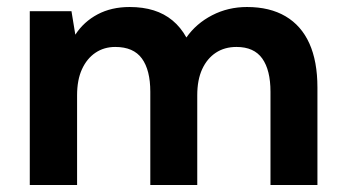

<svg xmlns="http://www.w3.org/2000/svg" viewBox="-20 -528 983 548"><path d="M65 0V-496H184L195 -429Q219 -466 258.5 -487Q298 -508 350 -508Q388 -508 418.5 -498.5Q449 -489 472.5 -469.5Q496 -450 512 -421Q540 -461 585.5 -484.5Q631 -508 685 -508Q750 -508 795 -481.5Q840 -455 863 -404Q886 -353 886 -278V0H752V-266Q752 -328 728.5 -361Q705 -394 655 -394Q621 -394 596 -377.5Q571 -361 557 -330.5Q543 -300 543 -256V0H409V-266Q409 -328 385 -361Q361 -394 309 -394Q277 -394 252.5 -377.5Q228 -361 214 -330.5Q200 -300 200 -256V0Z"/></svg>

Font: DM Sans 24pt
Style: Bold
Weight: 700
Designer: Colophon Foundry, Jonny Pinhorn
Foundry: Colophon Foundry
Version: Version 4.004;gftools[0.9.30]